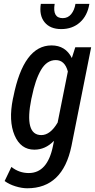

<svg xmlns="http://www.w3.org/2000/svg" viewBox="-20 -777 499 1010"><path d="M147.5 -267.6 145 -257.3Q106.4 -66.4 197.3 -66.4Q244.6 -66.4 283.2 -132.3L336.9 -400.9Q320.8 -460.9 273.4 -460.9Q226.1 -460.9 195.8 -409.2Q165.5 -357.4 147.5 -267.6ZM251 -538.1Q324.7 -538.1 357.9 -471.7L376 -528.3H459.5L356 -9.3Q310.1 213.4 123.5 213.4Q94.7 213.4 61.5 203.1Q28.3 192.9 4.4 175.3L40 101.1Q80.6 133.3 131.3 133.3Q230 133.3 258.8 -9.8L263.7 -34.2L262.2 -34.7Q218.3 10.3 160.6 10.3Q88.9 10.3 56.6 -65.4Q24.4 -141.1 47.9 -257.3L50.3 -267.6Q104 -538.1 251 -538.1ZM194.8 -756.8H267.6Q254.9 -681.6 310.1 -681.6Q337.4 -681.6 354.5 -702.6Q371.6 -723.6 377 -756.8H450.2Q439.9 -694.3 400.4 -659.2Q360.8 -624 302.2 -624Q243.7 -624 214.4 -660.2Q185.1 -696.3 194.8 -756.8Z"/></svg>

Font: RobotoCondensed-Italic
Style: Italic
Weight: 400
Designer: Google
Version: Version 1.200311; 2013